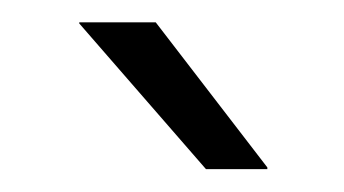

<svg xmlns="http://www.w3.org/2000/svg" viewBox="-20 -702 308 172"><path d="M119.5 -682 219.5 -552V-550.5H164.5L51 -681V-682Z"/></svg>

Font: Anek Gujarati Light
Style: Regular
Weight: 300
Designer: Mrunmayee Ghaisas (Gujarati), Yesha Goshar (Latin)
Foundry: Ek Type
Version: Version 1.003